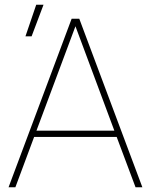

<svg xmlns="http://www.w3.org/2000/svg" viewBox="-20 -790 637 810"><path d="M472.2 -212.4H124L44.9 0H16.1L282.2 -710.9H314.5L580.6 0H551.8ZM133.8 -238.8H462.4L298.3 -679.2ZM132.8 -770H163.6L113.3 -636.7H87.4Z"/></svg>

Font: Roboto Thin
Style: Regular
Weight: 250
Designer: Google
Version: Version 2.134; 2016